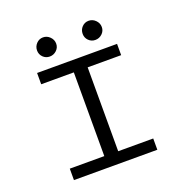

<svg xmlns="http://www.w3.org/2000/svg" viewBox="-139 -926 1028 1056"><g transform="rotate(-20 375.0 -398.0)"><path d="M116 0V-67H318V-557H127V-623H595V-557H399V-66H604V0ZM224 -684Q201 -684 185 -700Q169 -716 169 -739Q169 -762 185 -779Q201 -796 224 -796Q247 -796 264 -779Q281 -762 281 -739Q281 -716 264 -700Q247 -684 224 -684ZM491 -684Q468 -684 452 -700Q436 -716 436 -739Q436 -763 452 -779.5Q468 -796 491 -796Q514 -796 531 -779Q548 -762 548 -739Q548 -716 531 -700Q514 -684 491 -684Z"/></g></svg>

Font: Inconsolata ExtraExpanded
Style: Regular
Weight: 400
Width: 8
Monospace: yes
Designer: Raph Levien, Cyreal, Brenton Simpson
Foundry: Raph Levien, Cyreal, Google
Version: Version 3.001; ttfautohint (v1.8.2.53-6de2)